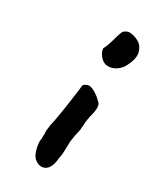

<svg xmlns="http://www.w3.org/2000/svg" viewBox="-110 -612 529 671"><g transform="rotate(20 154.5 -276.5)"><path d="M190 -469Q196 -476 202 -488Q208 -500 211 -505Q219 -523 224 -531Q231 -545 237 -546Q245 -550 250 -550Q263 -550 278.5 -541Q294 -532 302 -520Q309 -504 309 -492Q309 -468 286 -439Q276 -426 262 -419Q248 -412 234 -412Q220 -412 211 -418Q201 -425 195 -436Q189 -447 188 -457Q187 -467 190 -469ZM89 -67Q89 -86 94 -96Q94 -101 96 -108Q98 -115 98 -117Q97 -123 106 -150Q118 -177 136.5 -233Q155 -289 162 -313Q162 -318 166 -321.5Q170 -325 178 -326Q189 -330 206 -316.5Q223 -303 234 -286Q240 -280 240 -270Q240 -255 227 -228Q222 -217 217.5 -201Q213 -185 210 -171Q198 -144 191 -121Q188 -108 187 -101Q180 -64 174 -53Q168 -28 157 -15.5Q146 -3 132 -3Q115 -3 103 -17Q89 -31 89 -67Z"/></g></svg>

Font: Caveat
Style: Bold
Weight: 700
Designer: Pablo Impallari
Foundry: Pablo Impallari
Version: Version 1.500; ttfautohint (v1.6)